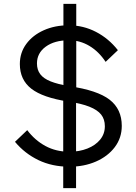

<svg xmlns="http://www.w3.org/2000/svg" viewBox="-20 -851 700 987"><path d="M57 -122 120 -182Q159 -130 213.5 -100.5Q268 -71 336 -71Q388 -71 429.5 -87.5Q471 -104 495 -133.5Q519 -163 519 -202Q519 -238 500 -262Q481 -286 439.5 -302.5Q398 -319 331 -329Q200 -349 141 -395Q82 -441 82 -522Q82 -580 115 -625Q148 -670 205 -695.5Q262 -721 333 -721Q408 -721 473.5 -687Q539 -653 586 -593L523 -533Q488 -586 439.5 -615Q391 -644 334 -644Q260 -644 215 -611Q170 -578 170 -525Q170 -492 187 -469.5Q204 -447 240.5 -432.5Q277 -418 336 -408Q481 -387 543.5 -338.5Q606 -290 606 -204Q606 -142 570 -94.5Q534 -47 473 -20.5Q412 6 337 6Q248 6 177.5 -28Q107 -62 57 -122ZM372 -375H306V-831H372ZM371 116H305V-365H371Z"/></svg>

Font: Wix Madefor Display Medium
Style: Regular
Weight: 500
Designer: Dalton Maag Ltd
Foundry: Dalton Maag Ltd
Version: Version 3.100